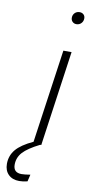

<svg xmlns="http://www.w3.org/2000/svg" viewBox="-174 -783 498 1036"><g transform="rotate(10 75.0 -265.0)"><path d="M205 -713Q205 -697 194.5 -686Q184 -675 168 -675Q155 -675 146.5 -683.5Q138 -692 138 -705Q138 -721 148.5 -731.5Q159 -742 175 -742Q188 -742 196.5 -734Q205 -726 205 -713ZM124 -522H169L95 0H89Q25 32 -1.5 61Q-28 90 -28 129Q-28 173 17 173Q33 173 65 168L56 206Q32 212 11 212Q-26 212 -48 190.5Q-70 169 -70 132Q-70 87 -42 53.5Q-14 20 51 -10Z"/></g></svg>

Font: Fira Sans Extra Condensed ExtraLight
Style: Italic
Weight: 275
Width: 3
Italic angle: -8°
Designer: Carrois Corporate & Edenspiekermann AG
Foundry: Carrois Corporate GbR & Edenspiekermann AG
Version: Version 4.203